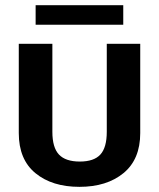

<svg xmlns="http://www.w3.org/2000/svg" viewBox="-20 -704 608 734"><path d="M116.2 -609.4V-684.1H451.2V-609.4ZM51.8 -195.3V-536.6H180.2V-200.2Q180.2 -140.1 205.3 -113.3Q230.5 -86.4 285.2 -86.4Q338.9 -86.4 363.5 -113Q388.2 -139.6 388.2 -200.2V-536.6H516.1V-195.3Q516.1 -94.7 452.1 -42.2Q388.2 10.3 283.7 10.3Q179.2 10.3 115.5 -42Q51.8 -94.2 51.8 -195.3Z"/></svg>

Font: Oxygen
Style: Bold
Weight: 700
Designer: vernon adams
Foundry: Vernon Adams
Version: Version 0.2.3 webfont; ttfautohint (v0.93.3-1d66) -l 8 -r 50